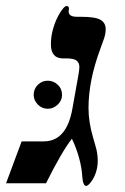

<svg xmlns="http://www.w3.org/2000/svg" viewBox="-67 -609 417 638"><path d="M78.1 -139.2Q154.8 -139.2 173.8 -249L192.9 -356Q196.8 -377.9 196.8 -386.2Q196.8 -399.9 187.7 -407.5Q178.7 -415 151.9 -415H142.1Q102.1 -415 102.1 -461.9Q102.1 -489.3 110.6 -517.3Q119.1 -545.4 132.8 -567.1Q146.5 -588.9 153.8 -588.9Q162.1 -588.9 162.1 -581.1L161.1 -570.8Q161.1 -553.2 189 -553.2H203.1Q249.5 -553.2 266.8 -543.2Q284.2 -533.2 284.2 -512.2Q284.2 -497.6 279.1 -482.2Q273.9 -466.8 266.1 -445.8Q227.1 -340.8 227.1 -250Q227.1 -202.1 243.2 -148.9L249.5 -127Q257.8 -100.6 257.8 -74.2Q257.8 -54.2 251.5 -35.4Q245.1 -16.6 235.1 -3.9Q225.1 8.8 219.2 8.8Q208.5 8.8 206.1 -24.9Q204.6 -52.7 195.1 -86.7Q185.5 -120.6 171.9 -147.9Q138.2 -105 85.9 0H-46.9L4.9 -139.2ZM44.9 -293.5Q44.9 -313.5 58.6 -327.1Q72.3 -340.8 91.8 -340.8Q110.4 -340.8 124.8 -327.4Q139.2 -314 139.2 -293.5Q139.2 -275.4 124.8 -261.5Q110.4 -247.6 91.8 -247.6Q72.3 -247.6 58.6 -261.7Q44.9 -275.9 44.9 -293.5Z"/></svg>

Font: Liberation Serif
Style: Bold Italic
Weight: 700
Italic angle: -16.333°
Designer: Steve Matteson
Foundry: Ascender Corporation
Version: Version 2.1.5